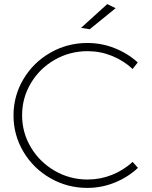

<svg xmlns="http://www.w3.org/2000/svg" viewBox="-20 -914 743 938"><path d="M408 -664Q321 -664 247.5 -622Q174 -580 131 -508Q88 -436 88 -351Q88 -266 131 -194Q174 -122 247.5 -79.5Q321 -37 408 -37Q470 -37 526.5 -59.5Q583 -82 628 -123L654 -94Q605 -48 540.5 -22Q476 4 407 4Q309 4 226 -43.5Q143 -91 94.5 -172.5Q46 -254 46 -350Q46 -446 94.5 -527.5Q143 -609 226 -656.5Q309 -704 407 -704Q476 -704 539.5 -679Q603 -654 653 -609L628 -577Q584 -618 527 -641Q470 -664 408 -664ZM504 -894 545 -874 418 -771 376 -778Z"/></svg>

Font: Gontserrat ExtraLight
Style: Regular
Weight: 275
Designer: Julieta Ulanovsky
Foundry: Julieta Ulanovsky
Version: Version 6.001